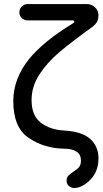

<svg xmlns="http://www.w3.org/2000/svg" viewBox="-20 -733 509 953"><path d="M310.5 163.1Q310.5 148.4 318.8 139.6Q327.1 130.9 342.8 120.1Q362.3 108.4 372.1 96.7Q381.8 85 381.8 63.5Q381.8 4.9 293.9 4.9Q195.3 2 120.6 -49.8Q45.9 -101.6 45.9 -231.4Q45.9 -343.8 127 -443.4Q198.2 -529.3 343.8 -618.2Q348.6 -621.1 348.6 -626Q348.6 -631.8 339.8 -631.8H118.2Q100.6 -631.8 88.4 -643.1Q76.2 -654.3 76.2 -671.9Q76.2 -689.5 88.4 -701.2Q100.6 -712.9 118.2 -712.9H409.2Q434.6 -712.9 451.7 -696.8Q468.8 -680.7 468.8 -656.2Q468.8 -640.6 462.4 -626.5Q456.1 -612.3 434.6 -596.7Q336.9 -526.4 275.9 -475.1Q214.8 -423.8 175.8 -363.8Q136.7 -303.7 136.7 -236.3Q136.7 -159.2 182.6 -124Q228.5 -88.9 298.8 -85Q386.7 -80.1 427.7 -43.5Q468.8 -6.8 468.8 53.7Q468.8 136.7 400.4 182.6Q373 200.2 350.6 200.2Q332 200.2 321.3 189.9Q310.5 179.7 310.5 163.1Z"/></svg>

Font: jf-openhuninn-2.1
Style: Regular
Weight: 400
Designer: [Kosugi Maru]
Designed by MOTOYA      

[Varela Round]
Joe Prince (Latin component); Avraham Cornfeld (Hebrew component)
Foundry: justfont Co., Ltd.
Version: 2.1